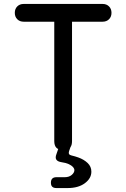

<svg xmlns="http://www.w3.org/2000/svg" viewBox="-20 -750 640 973"><path d="M255 -640H100Q80 -640 67.5 -652.5Q55 -665 55 -685Q55 -705 67.5 -717.5Q80 -730 100 -730H500Q520 -730 532.5 -717.5Q545 -705 545 -685Q545 -665 532.5 -652.5Q520 -640 500 -640H345V-35Q345 -15 337 -4L330 16Q327 25 330 30.5Q333 36 343 38Q360 42 377 48Q405 58 424 76Q443 94 443 120Q443 154 410 178.5Q377 203 323 203H266Q252 203 245 196.5Q238 190 238 176Q238 162 245 155Q252 148 266 148H308Q330 148 343.5 136.5Q357 125 357 112Q356 95 329 82Q314 75 292 72Q272 69 265.5 59Q259 49 266 31L275 5Q270 3 266 -1Q255 -12 255 -35Z"/></svg>

Font: Maple Mono Normal
Style: Regular
Weight: 400
Monospace: yes
Designer: subframe7536
Version: Version 7.000